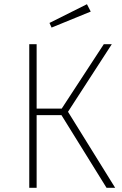

<svg xmlns="http://www.w3.org/2000/svg" viewBox="-20 -892 581 912"><path d="M303 -361 527 0H486L272 -345H154V0H119V-682H154V-376H273L473 -682H511ZM411 -837 225 -761 215 -783 393 -872Z"/></svg>

Font: FiraSans
Style: Regular
Weight: 200
Designer: Carrois Corporate & Edenspiekermann AG
Foundry: Carrois Corporate GbR & Edenspiekermann AG
Version: Version 3.106;PS 003.106;hotconv 1.0.70;makeotf.lib2.5.58329